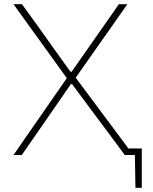

<svg xmlns="http://www.w3.org/2000/svg" viewBox="-20 -733 723 908"><path d="M44 0Q76.5 -47.5 110.5 -96.5Q144.5 -145 182 -199L296 -363.5L197.5 -500Q161 -550.5 124.2 -601.5Q87.5 -652.5 44 -713H84Q122.5 -660 159 -609.5Q195 -558.5 228 -512.5L313 -394H319L402.5 -513.5Q435 -559.5 470.8 -610.8Q506.5 -662 542 -713H582Q543.5 -658 508.5 -608Q473 -558 443 -515L338 -365.5L447.5 -218.5Q484 -169.5 518 -124Q551.5 -78.5 587 -31H650.5V155H620.5L618 0H570Q531 -52.5 496 -100Q460.5 -147.5 428 -191L321 -335H315L215 -190.5Q183 -144 151.2 -98.2Q119.5 -52.5 83 0Z"/></svg>

Font: Heraclito Thin
Style: Regular
Weight: 100
Designer: Kostas Bartsokas (font) & Cristiano Sobral (main changes)
Foundry: Kostas Bartsokas (font) & Cristiano Sobral (main changes)
Version: Version 1.00;July 8, 2020;FontCreator 13.0.0.2655 64-bit